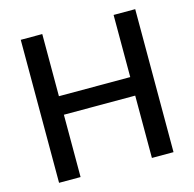

<svg xmlns="http://www.w3.org/2000/svg" viewBox="-106 -835 954 943"><g transform="rotate(-15 371.0 -363.5)"><path d="M80.1 0V-727.1H189.5V-411.1H552.2V-727.1H662.1V0H552.2V-316.9H189.5V0Z"/></g></svg>

Font: Interop Med
Style: Regular
Weight: 500
Designer: Rasmus Andersson, Google, Jang Haemin
Foundry: jhaemin
Version: Version 1.007